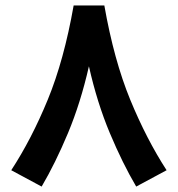

<svg xmlns="http://www.w3.org/2000/svg" viewBox="-20 -667 648 700"><path d="M248.5 -647H360.4Q395.5 -447.8 454.8 -303.5Q514.2 -159.2 587.4 -46.4L476.6 13.2Q426.8 -71.3 380.4 -181.9Q334 -292.5 304.2 -425.3Q273.9 -292 227.8 -181.6Q181.6 -71.3 131.8 13.2L21 -46.4Q94.7 -159.2 154.1 -303.5Q213.4 -447.8 248.5 -647Z"/></svg>

Font: Vazir FD-UI
Style: Bold-FD-UI
Weight: 700
Designer: Saber Rastikerdar
Foundry: Saber Rastikerdar
Version: Version 30.0.0